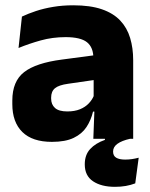

<svg xmlns="http://www.w3.org/2000/svg" viewBox="-20 -524 567 725"><path d="M332.4 0 337.1 -123 333.6 -130.7V-284L332.7 -303.9Q332.7 -345.1 308.5 -364.5Q284.3 -383.8 227.8 -383.8Q178.3 -383.8 133.8 -371.4Q89.3 -359 50 -342.8L62.8 -461.4Q86.3 -472.5 115.7 -482.3Q145.2 -492.1 180.6 -498Q215.9 -504 256.4 -504Q321 -504 364.6 -489Q408.1 -474 434 -446.4Q460 -418.8 471.4 -380.6Q482.9 -342.5 482.9 -296.4V0ZM176 11.7Q102.4 11.7 64.5 -25.4Q26.5 -62.6 26.5 -131V-144.3Q26.5 -217.1 71.1 -251.7Q115.8 -286.3 213.3 -299L345.3 -316.5L354.3 -224.6L237.3 -207.7Q201.8 -202.8 187.5 -190.8Q173.1 -178.8 173.1 -155.4V-151.8Q173.1 -129.5 187.6 -116.4Q202.1 -103.2 234.1 -103.2Q262 -103.2 282.1 -111.5Q302.3 -119.8 315.4 -133.8Q328.6 -147.7 335.1 -164.4L356.6 -102.7H331.3Q323.6 -70.3 306.7 -44.5Q289.8 -18.6 258.4 -3.5Q227.1 11.7 176 11.7ZM414.1 181.5Q362.6 181.5 331.3 160.5Q300.1 139.6 300.1 96.9V96.4Q300.1 60.8 320.5 38.7Q340.9 16.6 376.2 4.2V-9.1L471.4 -9.2V0Q439.8 7.1 423.4 19Q407 30.9 407 48.1V48.3Q407 64.4 418.8 71.5Q430.6 78.6 452.5 78.6Q466.1 78.6 478.7 76.7Q491.3 74.8 503.7 71.5L490.7 168.4Q474 174.8 454.9 178.2Q435.8 181.5 414.1 181.5Z"/></svg>

Font: Anek Latin Medium
Style: Regular
Weight: 500
Designer: Yesha Goshar
Foundry: Ek Type
Version: Version 1.003